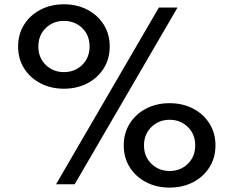

<svg xmlns="http://www.w3.org/2000/svg" viewBox="-20 -860 1090 896"><path d="M278.5 -446Q339 -446 387.2 -471Q435.5 -496 463.8 -540.5Q492 -585 492 -643Q492 -701 463.8 -745.5Q435.5 -790 387.2 -815Q339 -840 278.5 -840Q218 -840 169.5 -815Q121 -790 92.8 -745.5Q64.5 -701 64.5 -643Q64.5 -585 92.8 -540.5Q121 -496 169.5 -471Q218 -446 278.5 -446ZM241.5 0H328.5L808.5 -825H721.5ZM278.5 -523.5Q228 -523.5 193.5 -557Q159 -590.5 159 -643Q159 -695.5 193.5 -729Q228 -762.5 278.5 -762.5Q329 -762.5 363.5 -729.2Q398 -696 398 -643Q398 -590.5 363.5 -557Q329 -523.5 278.5 -523.5ZM771.5 15.5Q832 15.5 880.5 -9.5Q929 -34.5 957.2 -79Q985.5 -123.5 985.5 -181.5Q985.5 -239.5 957.2 -284Q929 -328.5 880.5 -353.5Q832 -378.5 771.5 -378.5Q711 -378.5 662.5 -353.5Q614 -328.5 585.8 -284Q557.5 -239.5 557.5 -181.5Q557.5 -123.5 585.8 -79Q614 -34.5 662.5 -9.5Q711 15.5 771.5 15.5ZM771.5 -62Q721.5 -62 686.8 -95.5Q652 -129 652 -181.5Q652 -234 686.8 -267.5Q721.5 -301 771.5 -301Q822 -301 856.5 -267.5Q891 -234 891 -181.5Q891 -129 856.5 -95.5Q822 -62 771.5 -62Z"/></svg>

Font: Spartan SemiBold
Style: Regular
Weight: 600
Designer: Matt Bailey, Mirko Velimirovic
Foundry: Matt Bailey
Version: Version 1.003; ttfautohint (v1.8.3)